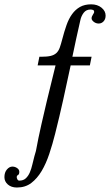

<svg xmlns="http://www.w3.org/2000/svg" viewBox="-20 -754 506 869"><path d="M158.2 -497.1H166Q193.4 -497.1 209.5 -501Q225.6 -504.9 235.4 -514.2Q245.1 -523.4 250.5 -538.6Q255.9 -553.7 261.7 -576.2Q270.5 -610.4 280.8 -639.6Q291 -668.9 306.2 -689.9Q321.3 -710.9 342.3 -722.7Q363.3 -734.4 392.6 -734.4Q420.9 -734.4 439.5 -719.2Q458 -704.1 458 -683.6Q458 -667 448.7 -657.2Q439.5 -647.5 426.8 -647.5Q414.1 -647.5 404.3 -655.3Q394.5 -663.1 394.5 -670.9Q394.5 -678.7 400.4 -687.5Q406.2 -696.3 406.2 -699.2Q406.2 -707 400.9 -709Q395.5 -710.9 389.6 -710.9Q370.1 -710.9 358.9 -696.3Q347.7 -681.6 343.8 -663.1Q334 -621.1 325.2 -580.1Q316.4 -539.1 307.6 -497.1H394.5L386.7 -458H299.8Q283.2 -379.9 266.1 -302.7Q249 -225.6 229.5 -148.4Q217.8 -101.6 203.1 -57.6Q188.5 -13.7 168.5 20Q148.4 53.7 121.6 74.2Q94.7 94.7 56.6 94.7Q31.2 94.7 15.6 81.1Q0 67.4 0 47.9Q0 26.4 11.2 13.2Q22.5 0 36.1 0Q47.9 0 57.6 6.8Q67.4 13.7 67.4 23.4Q67.4 35.2 61.5 38.1Q55.7 41 55.7 47.9Q55.7 51.8 58.6 57.6Q61.5 63.5 67.4 63.5Q85.9 63.5 97.2 52.7Q108.4 42 115.2 25.9Q122.1 9.8 126.5 -9.8Q130.9 -29.3 135.7 -46.9Q140.6 -61.5 142.6 -70.8Q144.5 -80.1 147 -93.3Q149.4 -106.4 153.8 -128.4Q158.2 -150.4 167.5 -191.4Q176.8 -232.4 191.9 -296.4Q207 -360.4 231.4 -458H150.4Z"/></svg>

Font: Uchen
Style: Regular
Weight: 400
Designer: Christopher J. Fynn
Foundry: Christopher J. Fynn for DDC
Version: Version 1.000 preliminary